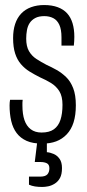

<svg xmlns="http://www.w3.org/2000/svg" viewBox="-20 -558 347 762"><path d="M148 12Q110 12 85.5 1Q61 -10 46 -30Q31 -50 24.5 -78Q18 -106 18 -140Q18 -146 18.5 -151.5Q19 -157 20 -162H70Q69 -156 69 -150.5Q69 -145 69 -139Q69 -105 77 -81.5Q85 -58 102 -45Q119 -32 145 -32Q176 -32 194 -45Q212 -58 220 -82.5Q228 -107 228 -142Q228 -176 215.5 -196Q203 -216 182.5 -228.5Q162 -241 139 -251Q117 -262 97.5 -274Q78 -286 63 -303.5Q48 -321 40 -346Q32 -371 32 -407Q32 -438 40 -462.5Q48 -487 64 -504Q80 -521 103.5 -529.5Q127 -538 155 -538Q186 -538 209 -529.5Q232 -521 246.5 -505Q261 -489 268 -465.5Q275 -442 275 -412Q275 -404 274.5 -395Q274 -386 273 -377H224V-410Q224 -441 215.5 -459.5Q207 -478 191.5 -486Q176 -494 156 -494Q134 -494 120 -486.5Q106 -479 98 -467Q90 -455 87 -438.5Q84 -422 84 -405Q84 -374 95 -355Q106 -336 124.5 -324Q143 -312 164 -301Q184 -292 204.5 -280.5Q225 -269 242.5 -252Q260 -235 270.5 -208Q281 -181 281 -140Q281 -101 272 -72.5Q263 -44 245 -25Q227 -6 203 3Q179 12 148 12ZM148 184Q132 184 119 182Q106 180 95 175V143H139Q160 143 168 134Q176 125 176 110Q176 95 166 90Q156 85 141 85H118L130 -13H166V46Q179 47 193 53Q207 59 216.5 72.5Q226 86 226 109Q226 134 218 148.5Q210 163 197 171Q184 179 171 181.5Q158 184 148 184Z"/></svg>

Font: Archivo ExtraCondensed ExtraLight
Style: Regular
Weight: 250
Width: 2
Designer: Hector Gatti
Foundry: Omnibus-Type
Version: Version 2.001